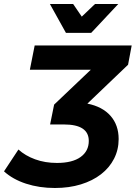

<svg xmlns="http://www.w3.org/2000/svg" viewBox="-32 -927 677 958"><path d="M242 11Q164 11 98 -10.5Q32 -32 -12 -72L60 -181Q94 -150 143.5 -132Q193 -114 252 -114Q329 -114 370 -143.5Q411 -173 411 -224Q411 -306 287 -306H218L238 -405L421 -579H117L141 -700H625L607 -604L404 -410Q479 -395 519.5 -349Q560 -303 560 -233Q560 -180 537 -135Q514 -90 472 -57.5Q430 -25 371.5 -7Q313 11 242 11ZM423 -763H297L217 -907H333L376 -844L442 -907H558Z"/></svg>

Font: Argentum Sans Medium
Style: Italic
Weight: 500
Italic angle: -11°
Designer: Julieta Ulanovsky (font), Cristiano Sobral (main changes and remaster)
Foundry: Julieta Ulanovsky (font), Cristiano Sobral (main changes and remaster)
Version: Version 2.007;June 15, 2022;FontCreator 14.0.0.2814 64-bit; 